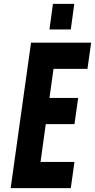

<svg xmlns="http://www.w3.org/2000/svg" viewBox="-20 -970 490 990"><path d="M450 -750 431 -615H256L235 -465H383L364 -330H216L189 -135H364L345 0H35L140 -750ZM235 -818 253 -950H363L345 -818Z"/></svg>

Font: Mohave Light
Style: Bold Italic
Weight: 700
Italic angle: -8°
Version: Version 2.003